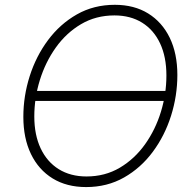

<svg xmlns="http://www.w3.org/2000/svg" viewBox="-20 -757 793 787"><path d="M666.5 -384.3 664.1 -343.3H115.2L117.7 -384.3ZM333 9.8Q253.4 9.8 195.8 -25.6Q138.2 -61 106.9 -125.7Q75.7 -190.4 75.7 -277.8Q75.7 -363.3 101.8 -445.1Q127.9 -526.9 177 -592.8Q226.1 -658.7 295.2 -698Q364.3 -737.3 450.7 -737.3Q529.8 -737.3 587.2 -701.9Q644.5 -666.5 675.8 -602.1Q707 -537.6 707 -449.7Q707 -364.7 681.2 -282.7Q655.3 -200.7 606.4 -134.8Q557.6 -68.8 488.5 -29.5Q419.4 9.8 333 9.8ZM334.5 -33.7Q410.6 -33.7 471.2 -69.6Q531.7 -105.5 574.5 -165.5Q617.2 -225.6 639.6 -298.8Q662.1 -372.1 662.1 -447.8Q662.1 -523.9 636.2 -579.1Q610.4 -634.3 562.5 -664.1Q514.6 -693.8 449.2 -693.8Q373 -693.8 312.3 -658Q251.5 -622.1 208.7 -562Q166 -502 143.3 -428.5Q120.6 -355 120.6 -279.8Q120.6 -204.1 146.7 -148.7Q172.9 -93.3 220.9 -63.5Q269 -33.7 334.5 -33.7Z"/></svg>

Font: Inter ExtraLight
Style: Italic
Weight: 250
Italic angle: -9.3988°
Designer: Rasmus Andersson
Foundry: rsms
Version: Version 4.001;git-66647c0bb